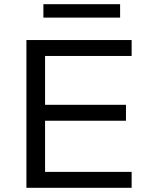

<svg xmlns="http://www.w3.org/2000/svg" viewBox="-20 -896 715 916"><path d="M106 0V-705H608V-629H195V-396H581V-320H195V-76H608V0ZM187 -812V-876H553V-812Z"/></svg>

Font: Nunito Sans 10pt SemiExpanded
Style: Regular
Weight: 400
Width: 6
Designer: Vernon Adams
Foundry: Vernon Adams
Version: Version 3.101;gftools[0.9.27]